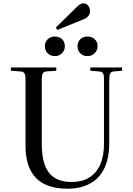

<svg xmlns="http://www.w3.org/2000/svg" viewBox="-20 -1133 807 1167"><path d="M393 14Q328 14 279.5 -2Q231 -18 199 -51Q167 -84 151 -133Q135 -182 135 -249V-652Q135 -677 128.5 -687.5Q122 -698 102 -699L46 -703V-723H322V-703L264 -699Q247 -698 240.5 -687.5Q234 -677 234 -648V-256Q234 -181 252.5 -130Q271 -79 311 -53Q351 -27 415 -27Q480 -27 524 -55Q568 -83 590 -135Q612 -187 612 -260V-652Q612 -678 605.5 -688Q599 -698 579 -699L529 -703V-723H722V-703L675 -699Q656 -698 650 -687Q644 -676 644 -648V-262Q644 -171 613.5 -109Q583 -47 526 -16.5Q469 14 393 14ZM329 -951 319 -965 446 -1090Q459 -1102 468 -1107.5Q477 -1113 486 -1113Q505 -1113 516 -1098.5Q527 -1084 527 -1067Q527 -1049 517 -1036Q507 -1023 486 -1015ZM511 -792Q485 -792 468 -809Q451 -826 451 -852Q451 -878 468 -894.5Q485 -911 511 -911Q538 -911 555.5 -895Q573 -879 573 -852Q573 -827 555.5 -809.5Q538 -792 511 -792ZM313 -792Q287 -792 270 -809Q253 -826 253 -852Q253 -878 270 -894.5Q287 -911 313 -911Q340 -911 357 -895Q374 -879 374 -852Q374 -827 357 -809.5Q340 -792 313 -792Z"/></svg>

Font: Literata 60pt
Style: Regular
Weight: 400
Designer: Latin by Veronika Burian and Jose Scaglione. Greek by Irene Vlachou. Cyrillic by Vera Evstafieva.
Foundry: TypeTogether
Version: Version 3.002